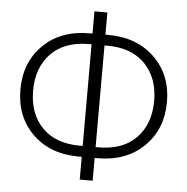

<svg xmlns="http://www.w3.org/2000/svg" viewBox="-54 -793 851 875"><g transform="rotate(5 371.5 -355.0)"><path d="M401.9 -638.7H415Q546.4 -638.7 627.2 -559.8Q708 -481 708 -357.4Q708 -232.9 627.2 -153.8Q546.4 -74.7 415 -74.7H401.9V29.3H342.8V-74.7H330.1Q197.8 -74.7 117.7 -153.3Q37.6 -231.9 37.6 -356.4Q37.6 -480.5 117.7 -559.6Q197.8 -638.7 330.1 -638.7H342.8V-740.2H401.9ZM401.9 -589.4V-124.5H416Q526.4 -124.5 587.9 -188Q649.4 -251.5 649.4 -357.4Q649.4 -462.4 587.9 -525.9Q526.4 -589.4 416 -589.4ZM330.1 -589.4Q218.8 -589.4 157.2 -525.4Q95.7 -461.4 95.7 -356.4Q95.7 -250.5 157.2 -187.5Q218.8 -124.5 330.1 -124.5H342.8V-589.4Z"/></g></svg>

Font: Franko
Style: Light
Weight: 300
Designer: Google
Version: Version 1.200310; 2013